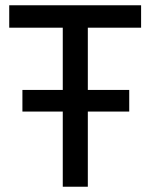

<svg xmlns="http://www.w3.org/2000/svg" viewBox="-20 -708 569 728"><path d="M218 -285H65V-367H218V-603H15V-688H515V-603H313V-367H470V-285H313V0H218Z"/></svg>

Font: sheba-seeBold
Style: Regular
Weight: 600
Designer: Mohamed Galeb, the designers
Foundry: Kief Type Foundry
Version: Version 2.010; ttfautohint (v1.5.33-1714) -l 8 -r 50 -G 200 